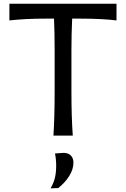

<svg xmlns="http://www.w3.org/2000/svg" viewBox="-20 -733 681 1038"><path d="M30.8 -622.6V-712.9H609.9V-622.6Q530.3 -632.3 414.1 -632.3H370.1Q366.2 -545.4 366.2 -461.4V-235.4Q366.2 -98.6 373.5 0H269Q275.4 -103 275.4 -235.4V-461.4Q275.4 -556.6 272 -632.3H227.1Q117.2 -632.3 30.8 -622.6ZM277.3 96.7 325.2 93.3Q350.6 94.2 363.8 108.6Q377 123 377 146Q377 182.6 354 219Q331.1 255.4 294.9 283.7L253.4 285.2Q270.5 255.9 277.1 227.5Q283.7 199.2 283.7 162.6Q283.7 128.4 277.3 96.7Z"/></svg>

Font: Commissioner Flair
Style: Regular
Weight: 400
Designer: Kostas Bartsokas
Foundry: Kostas Bartsokas
Version: Version 1.000